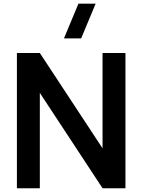

<svg xmlns="http://www.w3.org/2000/svg" viewBox="-20 -1002 758 1022"><path d="M192 0H70V-720H192L525.8 -212.5V-720H647.8V0H525.8L192 -507.7ZM320.4 -797.5H411.9L489.1 -982.5H397.6Z"/></svg>

Font: Manrope Variable Light
Style: Regular
Weight: 200
Designer: Mikhail Sharanda
Foundry: Mikhail Sharanda
Version: Version 4.505